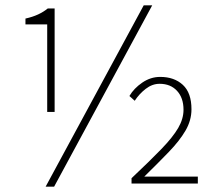

<svg xmlns="http://www.w3.org/2000/svg" viewBox="-20 -692 818 724"><path d="M152 12 522 -672H554L184 12ZM158 -270V-600H76V-622Q103 -628 123.5 -637.5Q144 -647 160 -660H186V-270ZM476 0V-20Q545 -85 588.5 -130Q632 -175 652 -209.5Q672 -244 672 -278Q672 -323 647.5 -349.5Q623 -376 582 -376Q554 -376 529.5 -357Q505 -338 488 -312L468 -330Q485 -359 516.5 -380.5Q548 -402 584 -402Q637 -402 669.5 -372Q702 -342 702 -280Q702 -238 679.5 -199.5Q657 -161 617 -119.5Q577 -78 524 -26H726V0Z"/></svg>

Font: Assistant ExtraLight ExtraLight
Style: Regular
Weight: 250
Version: Version 3.000